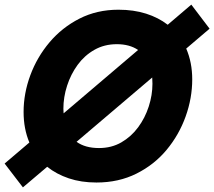

<svg xmlns="http://www.w3.org/2000/svg" viewBox="-34 -773 926 830"><path d="M65 37 -14 -66 93 -157Q68 -216 68 -289Q68 -369 97 -447.5Q126 -526 180 -590Q234 -654 309.5 -692.5Q385 -731 478 -731Q544 -731 597.5 -714Q651 -697 691 -666L793 -753L872 -649L771 -563Q797 -503 797 -430Q797 -349 768.5 -269.5Q740 -190 686.5 -125.5Q633 -61 556 -22.5Q479 16 383 16Q317 16 263.5 -2Q210 -20 170 -52ZM240 -303Q240 -292 241 -283L563 -557Q526 -582 471 -582Q417 -582 374 -557.5Q331 -533 301.5 -492.5Q272 -452 256 -402.5Q240 -353 240 -303ZM394 -133Q448 -133 490.5 -157.5Q533 -182 563 -222.5Q593 -263 609 -312.5Q625 -362 625 -411Q625 -425 624 -438L297 -160Q334 -133 394 -133Z"/></svg>

Font: Wix Madefor Text ExtraBold
Style: Italic
Weight: 800
Italic angle: -12°
Designer: Dalton Maag Ltd
Foundry: Dalton Maag Ltd
Version: Version 3.100